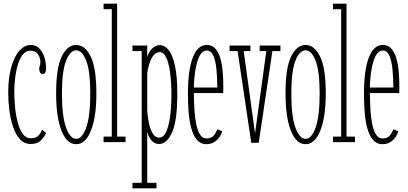

<svg xmlns="http://www.w3.org/2000/svg" viewBox="-20 -770 2212 1040"><path d="M146.5 10Q111.5 10 88 -16Q64.5 -42 50.5 -83.8Q36.5 -125.5 30.5 -174Q24.5 -222.5 24.5 -267.5Q24.5 -348.5 41 -406.5Q57.5 -464.5 85.2 -495.5Q113 -526.5 145.5 -526.5Q174.5 -526.5 193 -507.8Q211.5 -489 220.5 -460.2Q229.5 -431.5 229.5 -401Q229.5 -369 211.5 -369Q202 -369 197.2 -377Q192.5 -385 192.5 -396.5Q192.5 -408 195.5 -412.8Q198.5 -417.5 198.5 -432.5Q198.5 -460.5 184 -478Q169.5 -495.5 145.5 -495.5Q115.5 -495.5 96 -463.8Q76.5 -432 67 -380.5Q57.5 -329 57.5 -270Q57.5 -229 62 -185.2Q66.5 -141.5 76.8 -104.2Q87 -67 104 -44Q121 -21 146.5 -21Q171.5 -21 185.5 -33Q199.5 -45 207.5 -68L230 -50Q222.5 -32.5 203 -11.2Q183.5 10 146.5 10Z M393 11Q341.5 11 312.8 -63Q284 -137 284 -263.5Q284 -402.5 314.5 -464.5Q345 -526.5 393 -526.5Q440 -526.5 471 -464.5Q502 -402.5 502 -263.5Q502 -137 472.8 -63Q443.5 11 393 11ZM393 -18Q425 -18 447 -79Q469 -140 469 -263.5Q469 -384.5 447 -441Q425 -497.5 393 -497.5Q360 -497.5 337.8 -441Q315.5 -384.5 315.5 -263.5Q315.5 -140 337.8 -79Q360 -18 393 -18Z M541 0V-30H585.5V-720H541V-750H614.5V-30H660V0Z M697.5 250V220H747.5V-493.5H697.5V-523.5H777.5V-462Q781 -473.5 789.5 -488.2Q798 -503 812.2 -514.2Q826.5 -525.5 846.5 -525.5Q871.5 -525.5 893 -499.5Q914.5 -473.5 927.5 -415Q940.5 -356.5 940.5 -259Q940.5 -116 912 -53Q883.5 10 841.5 10Q822 10 808.2 -2Q794.5 -14 786.8 -30Q779 -46 777.5 -57.5V220H827.5V250ZM842 -24.5Q865.5 -24.5 880 -55.8Q894.5 -87 901.5 -139.8Q908.5 -192.5 908.5 -257.5Q908.5 -321.5 901.8 -373.8Q895 -426 881 -456.8Q867 -487.5 845 -487.5Q823.5 -487.5 809.2 -467.2Q795 -447 787.5 -420.2Q780 -393.5 777.5 -373.5V-169Q779.5 -139 786.2 -105.5Q793 -72 806.5 -48.2Q820 -24.5 842 -24.5Z M1099 11Q1065.5 11 1045.2 -14.2Q1025 -39.5 1014.8 -80.2Q1004.5 -121 1001.2 -169Q998 -217 998 -262.5Q998 -389 1024 -457.8Q1050 -526.5 1100 -526.5Q1129 -526.5 1146.8 -506Q1164.5 -485.5 1173.8 -452.8Q1183 -420 1186.2 -381.8Q1189.5 -343.5 1189.5 -308Q1189.5 -297 1189.5 -286.5Q1189.5 -276 1189 -266H1030Q1030.5 -220.5 1033 -176.8Q1035.5 -133 1042.8 -97.5Q1050 -62 1063.5 -41Q1077 -20 1099 -20Q1125.5 -20 1139 -37.2Q1152.5 -54.5 1156.5 -70L1183.5 -59Q1176.5 -30.5 1153.2 -9.8Q1130 11 1099 11ZM1100 -496.5Q1068 -496.5 1050 -440.5Q1032 -384.5 1030 -296H1157Q1157 -348 1152.5 -393.8Q1148 -439.5 1135.8 -468Q1123.5 -496.5 1100 -496.5Z M1341 3.5 1267 -493.5H1223.5V-523.5H1336.5V-493.5H1300L1361.5 -47.5L1422.5 -493.5H1386.5V-523.5H1499V-493.5H1455.5L1381.5 3.5Z M1635.5 11Q1584 11 1555.2 -63Q1526.5 -137 1526.5 -263.5Q1526.5 -402.5 1557 -464.5Q1587.5 -526.5 1635.5 -526.5Q1682.5 -526.5 1713.5 -464.5Q1744.5 -402.5 1744.5 -263.5Q1744.5 -137 1715.2 -63Q1686 11 1635.5 11ZM1635.5 -18Q1667.5 -18 1689.5 -79Q1711.5 -140 1711.5 -263.5Q1711.5 -384.5 1689.5 -441Q1667.5 -497.5 1635.5 -497.5Q1602.5 -497.5 1580.2 -441Q1558 -384.5 1558 -263.5Q1558 -140 1580.2 -79Q1602.5 -18 1635.5 -18Z M1783.5 0V-30H1828V-720H1783.5V-750H1857V-30H1902.5V0Z M2052.5 11Q2019 11 1998.8 -14.2Q1978.5 -39.5 1968.2 -80.2Q1958 -121 1954.8 -169Q1951.5 -217 1951.5 -262.5Q1951.5 -389 1977.5 -457.8Q2003.5 -526.5 2053.5 -526.5Q2082.5 -526.5 2100.2 -506Q2118 -485.5 2127.2 -452.8Q2136.5 -420 2139.8 -381.8Q2143 -343.5 2143 -308Q2143 -297 2143 -286.5Q2143 -276 2142.5 -266H1983.5Q1984 -220.5 1986.5 -176.8Q1989 -133 1996.2 -97.5Q2003.5 -62 2017 -41Q2030.5 -20 2052.5 -20Q2079 -20 2092.5 -37.2Q2106 -54.5 2110 -70L2137 -59Q2130 -30.5 2106.8 -9.8Q2083.5 11 2052.5 11ZM2053.5 -496.5Q2021.5 -496.5 2003.5 -440.5Q1985.5 -384.5 1983.5 -296H2110.5Q2110.5 -348 2106 -393.8Q2101.5 -439.5 2089.2 -468Q2077 -496.5 2053.5 -496.5Z"/></svg>

Font: Imbue 10pt Thin
Style: Regular
Weight: 100
Designer: Tyler Finck
Foundry: Etcetera Type Company
Version: Version 1.102; ttfautohint (v1.8.3)